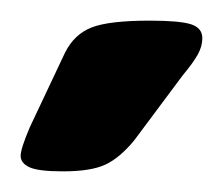

<svg xmlns="http://www.w3.org/2000/svg" viewBox="-20 -738 216 186"><path d="M0 -587Q0 -594 9 -615L43 -687Q52 -705 69 -711.5Q86 -718 125 -718Q154 -718 165 -714.5Q176 -711 176 -701Q176 -693 171.5 -685Q167 -677 157 -665L110 -602Q96 -585 82 -578.5Q68 -572 41 -572Q17 -572 8.5 -576Q0 -580 0 -587Z"/></svg>

Font: Asap Condensed
Style: Bold
Weight: 700
Designer: Pablo Cosgaya
Foundry: Omnibus-Type
Version: Version 1.010; ttfautohint (v1.8)